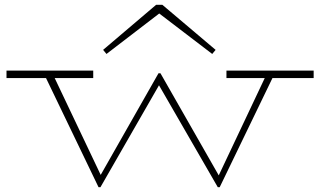

<svg xmlns="http://www.w3.org/2000/svg" viewBox="-20 -764 1328 797"><path d="M1282 -440H1111L892 13H884L640 -410L397 13H389L171 -440H7V-471H367V-440H207L398 -38L638 -460H646L888 -36L1079 -440H920V-471H1282ZM408 -557 628 -744H654L875 -557L861 -540L641 -708L422 -540Z"/></svg>

Font: BioRhyme Expanded ExtraLight
Style: Regular
Weight: 275
Width: 7
Designer: Aoife Mooney
Foundry: Aoife Mooney Type
Version: Version 1.001